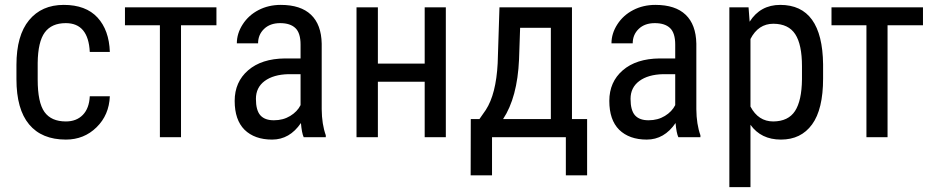

<svg xmlns="http://www.w3.org/2000/svg" viewBox="-20 -558 3801 781"><path d="M247.6 -463.9Q189.9 -463.9 162.1 -426Q134.3 -388.2 133.3 -301.8V-234.4Q133.3 -141.1 160.9 -102.5Q188.5 -64 248 -64Q291 -64 316.9 -90.6Q342.8 -117.2 345.2 -166.5H426.8Q423.8 -90.3 372.8 -40.3Q321.8 9.8 248 9.8Q149.9 9.8 98.4 -52Q46.9 -113.8 46.9 -235.8V-293.9Q46.9 -413.6 98.1 -475.8Q149.4 -538.1 239.3 -538.1Q329.1 -538.1 376.5 -486.8Q423.8 -435.5 426.8 -346.7H345.2Q339.4 -463.9 247.6 -463.9Z M860.4 -455.1H716.3V0H630.4V-455.1H488.3V-528.3H860.4Z M1094.7 -68.8Q1131.8 -68.8 1160.6 -86.4Q1189.5 -104 1202.6 -130.4V-256.3H1153.8Q1092.3 -254.9 1056.6 -228.5Q1021 -202.1 1021 -155.8Q1021 -109.4 1039.1 -88.9Q1057.6 -68.4 1094.7 -68.8ZM974.6 -30.3Q934.6 -70.3 934.6 -147.5Q934.6 -224.6 989.3 -272Q1043.9 -319.3 1139.2 -320.3H1202.6V-376.5Q1202.6 -423.8 1181.6 -443.8Q1160.6 -463.9 1119.6 -463.9Q1078.6 -463.9 1054.2 -440.4Q1029.8 -417 1029.8 -381.8H943.4Q943.4 -421.9 967.3 -459Q991.2 -496.1 1031.7 -517.1Q1072.3 -538.1 1122.1 -538.1Q1203.1 -538.1 1245.1 -498Q1287.1 -458 1288.6 -380.4V-113.8Q1289.1 -52.7 1305.2 -7.8V0H1215.3Q1207.5 -17.1 1204.1 -57.6Q1158.2 9.8 1086.9 9.8Q1015.6 9.8 974.6 -30.3Z M1793.5 0H1707.5V-225.6H1517.1V0H1430.2V-528.3H1517.1V-299.3H1707.5V-528.3H1793.5Z M2220.7 -73.7V-444.8H2095.7L2091.3 -315.9Q2084.5 -161.6 2026.4 -73.7ZM2306.6 -528.3V-73.7H2368.2V155.3H2281.7V0H1981.4V155.3H1894.5L1895 -73.7H1930.2L1956.1 -110.8Q1998 -175.3 2004.4 -300.8L2011.7 -528.3Z M2618.7 -68.8Q2655.8 -68.8 2684.6 -86.4Q2713.4 -104 2726.6 -130.4V-256.3H2677.7Q2616.2 -254.9 2580.6 -228.5Q2544.9 -202.1 2544.9 -155.8Q2544.9 -109.4 2563 -88.9Q2581.5 -68.4 2618.7 -68.8ZM2498.5 -30.3Q2458.5 -70.3 2458.5 -147.5Q2458.5 -224.6 2513.2 -272Q2567.9 -319.3 2663.1 -320.3H2726.6V-376.5Q2726.6 -423.8 2705.6 -443.8Q2684.6 -463.9 2643.6 -463.9Q2602.5 -463.9 2578.1 -440.4Q2553.7 -417 2553.7 -381.8H2467.3Q2467.3 -421.9 2491.2 -459Q2515.1 -496.1 2555.7 -517.1Q2596.2 -538.1 2646 -538.1Q2727.1 -538.1 2769 -498Q2811 -458 2812.5 -380.4V-113.8Q2813 -52.7 2829.1 -7.8V0H2739.3Q2731.4 -17.1 2728 -57.6Q2682.1 9.8 2610.8 9.8Q2539.6 9.8 2498.5 -30.3Z M3242.2 -288.1Q3242.2 -377 3214.8 -418.9Q3187.5 -460.9 3126 -461.4Q3064.5 -461.4 3032.7 -399.4V-124.5Q3064.5 -64 3125.5 -64Q3186.5 -64.5 3213.9 -106.4Q3241.2 -148.4 3242.2 -235.4ZM3153.8 -538.1Q3325.2 -538.1 3328.1 -296.4V-238.8Q3328.1 -113.3 3283.2 -51.8Q3238.3 9.8 3156.7 9.8Q3075.7 9.8 3032.7 -50.3V203.1H2946.8V-528.3H3024.9L3029.3 -469.7Q3072.8 -538.1 3153.8 -538.1Z M3734.4 -455.1H3590.3V0H3504.4V-455.1H3362.3V-528.3H3734.4Z"/></svg>

Font: RobotoCondensed-Regular
Style: Regular
Weight: 400
Designer: Google
Version: Version 2.001201; 2014